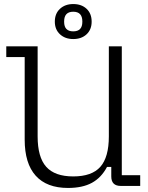

<svg xmlns="http://www.w3.org/2000/svg" viewBox="-20 -919 732 949"><path d="M316 10Q211 10 156.5 -50.5Q102 -111 102 -229V-637H11V-690H166V-245Q166 -142 208.5 -94.5Q251 -47 342 -47Q434 -47 476 -94.5Q518 -142 518 -245V-690H582V-53H673V0H577Q530 0 530 -47V-94H509Q481 -41 434.5 -15.5Q388 10 316 10ZM342 -726Q302 -726 276.5 -749.5Q251 -773 251 -812Q251 -852 276.5 -875.5Q302 -899 342 -899Q383 -899 408 -875.5Q433 -852 433 -812Q433 -773 408 -749.5Q383 -726 342 -726ZM342 -764Q387 -764 387 -811V-813Q387 -861 342 -861Q297 -861 297 -813V-811Q297 -764 342 -764Z"/></svg>

Font: Mozilla Headline ExtraLight
Style: Regular
Weight: 200
Designer: Studio DRAMA
Foundry: Studio DRAMA
Version: Version 1.000